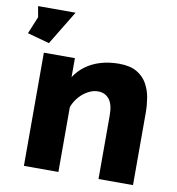

<svg xmlns="http://www.w3.org/2000/svg" viewBox="-114 -804 807 877"><g transform="rotate(10 290.0 -365.0)"><path d="M561 0H401V-295Q401 -347 381.5 -370.5Q362 -394 330 -394Q308 -394 285 -382Q262 -370 243.5 -349Q225 -328 215 -301V0H55V-525H199V-437Q219 -468 249 -490Q279 -512 318 -523.5Q357 -535 403 -535Q454 -535 485.5 -516.5Q517 -498 533.5 -468Q550 -438 555.5 -403.5Q561 -369 561 -336ZM166 -730 70 -572 -32 -600 1 -680 -8 -730Z"/></g></svg>

Font: Raleway Thin ExtraBold
Style: Regular
Weight: 800
Version: Version 4.026